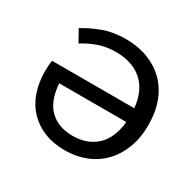

<svg xmlns="http://www.w3.org/2000/svg" viewBox="-118 -629 786 771"><g transform="rotate(30 275.0 -243.0)"><path d="M45 -274Q43 -265 42 -251Q41 -237 41 -224Q41 -172 56 -128.5Q71 -85 100 -54Q129 -23 171.5 -5.5Q214 12 269 12Q319 12 363 -5Q407 -22 439.5 -55Q472 -88 490.5 -135.5Q509 -183 509 -244Q509 -304 491 -351Q473 -398 440 -430.5Q407 -463 361 -480.5Q315 -498 260 -498Q201 -498 155 -481Q109 -464 72 -441L102 -387Q135 -408 171 -420.5Q207 -433 251 -433Q326 -433 372 -393Q418 -353 426 -274ZM426 -210Q418 -132 375.5 -93Q333 -54 267 -54Q199 -54 159.5 -93Q120 -132 115 -210Z"/></g></svg>

Font: Codetta
Style: Regular
Weight: 400
Italic angle: -11°
Designer: Ulrich Proeller
Foundry: PROSA GmbH
Version: Version 2.00;September 29, 2018;FontCreator 11.5.0.2427 64-b